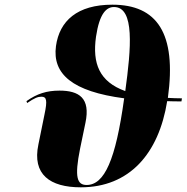

<svg xmlns="http://www.w3.org/2000/svg" viewBox="-20 -790 797 820"><path d="M325 10C532 10 658 -133 694 -358C714 -357 734 -357 755 -357L757 -370C736 -370 716 -371 697 -372C735 -649 650 -770 460 -770C310 -770 234 -701 219 -593C203 -474 289 -399 511 -370C510 -370 510 -369 510 -368C474 -107 426 0 350 0C310 0 297 -31 322 -155L345 -266C367 -371 318 -403 234 -403C180 -403 138 -390 93 -358L96 -350C128 -372 142 -377 157 -377C179 -377 183 -362 170 -301L144 -173C117 -45 193 10 325 10ZM390 -633C405 -734 435 -760 467 -760C556 -760 540 -583 515 -401C404 -441 374 -519 390 -633Z"/></svg>

Font: Noto Serif Display SemiCondensed Black
Style: Italic
Weight: 900
Width: 4
Italic angle: -12°
Designer: Monotype Design Team
Foundry: Monotype Imaging Inc.
Version: Version 2.009